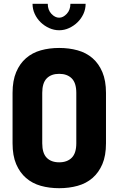

<svg xmlns="http://www.w3.org/2000/svg" viewBox="-20 -983 623 1009"><path d="M291 6Q239 6 194.5 -6.5Q150 -19 117 -47.5Q84 -76 65 -120.5Q46 -165 46 -230V-495Q46 -559 65 -604Q84 -649 117 -677.5Q150 -706 194.5 -718.5Q239 -731 291 -731Q343 -731 388 -718.5Q433 -706 466 -677.5Q499 -649 518 -604Q537 -559 537 -495V-230Q537 -165 518 -120.5Q499 -76 466 -47.5Q433 -19 388 -6.5Q343 6 291 6ZM381 -495Q381 -547 357 -571Q333 -595 291 -595Q249 -595 225.5 -571Q202 -547 202 -495V-230Q202 -178 225.5 -154Q249 -130 291 -130Q333 -130 357 -154Q381 -178 381 -230ZM430 -963Q430 -935 418.5 -910Q407 -885 387.5 -866Q368 -847 343 -835.5Q318 -824 291 -824Q264 -824 238.5 -835.5Q213 -847 193.5 -866Q174 -885 162.5 -910Q151 -935 151 -963H231Q231 -931 250 -910.5Q269 -890 291 -890Q312 -890 331 -910.5Q350 -931 350 -963Z"/></svg>

Font: AkaAcidDosis
Style: ExtraBold
Weight: 800
Designer: Edgar Tolentino, Pablo Impallari, Igino Marini, Aka-Acid
Foundry: Edgar Tolentino, Pablo Impallari, Igino Marini, Aka-Acid
Version: Version 1.007